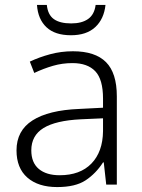

<svg xmlns="http://www.w3.org/2000/svg" viewBox="-20 -749 576 779"><path d="M276 -541Q366 -541 410 -497Q454 -453 454 -358V0H411L401 -90H398Q369 -45 327.5 -17.5Q286 10 212 10Q135 10 91 -28.5Q47 -67 47 -139Q47 -219 112 -260.5Q177 -302 301 -307L398 -312V-349Q398 -427 366.5 -460Q335 -493 274 -493Q233 -493 195 -482Q157 -471 119 -453L101 -499Q139 -517 183.5 -529Q228 -541 276 -541ZM308 -265Q206 -260 156.5 -229.5Q107 -199 107 -139Q107 -89 137.5 -63.5Q168 -38 222 -38Q305 -38 351 -85.5Q397 -133 398 -217V-269ZM408 -729Q402 -672 366.5 -639Q331 -606 268 -606Q203 -606 168.5 -638.5Q134 -671 130 -729H170Q174 -689 198.5 -671.5Q223 -654 269 -654Q312 -654 337.5 -672Q363 -690 368 -729Z"/></svg>

Font: Noto Sans Myanmar Light
Style: Regular
Weight: 300
Designer: Monotype Design Team
Foundry: Monotype Imaging Inc.
Version: Version 2.107; ttfautohint (v1.8.4.7-5d5b)